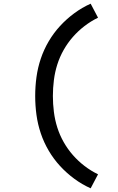

<svg xmlns="http://www.w3.org/2000/svg" viewBox="-20 -861 640 1042"><path d="M472 161Q425 140 383 109Q341 78 306 40Q271 2 244.5 -43Q218 -88 201.5 -137Q185 -186 178 -237Q171 -288 171 -340Q171 -392 178 -443Q185 -494 201.5 -543Q218 -592 244.5 -637Q271 -682 306 -720Q341 -758 383 -789Q425 -820 472 -841L512 -765Q473 -746 438.5 -719.5Q404 -693 375.5 -660.5Q347 -628 325.5 -590Q304 -552 291 -511Q278 -470 272.5 -426.5Q267 -383 267 -340Q267 -297 272.5 -253.5Q278 -210 291 -169Q304 -128 325.5 -90Q347 -52 375.5 -19.5Q404 13 438.5 39.5Q473 66 512 85Z"/></svg>

Font: Iosevka Curly Medium Extended
Style: Regular
Weight: 500
Width: 7
Monospace: yes
Designer: Belleve Invis
Foundry: Belleve Invis
Version: Version 11.1.0; ttfautohint (v1.8.3)